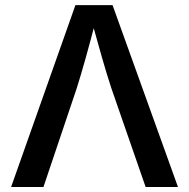

<svg xmlns="http://www.w3.org/2000/svg" viewBox="-20 -748 756 768"><path d="M24.4 0 281.7 -727.5H430.2L691.9 0H562.5L425.8 -394Q408.2 -447.3 388.2 -516.8Q368.2 -586.4 342.3 -680.2H366.7Q342.3 -585.4 322.5 -515.1Q302.7 -444.8 286.6 -394L153.8 0Z"/></svg>

Font: Inter
Style: 540
Weight: 540
Designer: Rasmus Andersson
Foundry: rsms
Version: Version 4.001;git-66647c0bb